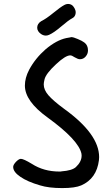

<svg xmlns="http://www.w3.org/2000/svg" viewBox="-20 -958 570 975"><path d="M306.6 -932.6Q319.3 -939.5 331.5 -937.5Q343.8 -935.5 351.6 -926.3Q359.4 -917 362.8 -905.8Q366.2 -894.5 362.3 -882.8Q358.4 -871.1 346.7 -865.2Q328.1 -855.5 291 -823.7Q253.9 -792 229.5 -781.2Q220.7 -777.3 212.9 -777.3Q200.2 -777.3 188.5 -785.2Q168.9 -798.8 168.9 -817.4Q168.9 -837.9 189.5 -850.6Q213.9 -862.3 251 -892.6Q288.1 -922.9 306.6 -932.6ZM287.1 -86.9Q291 -87.9 293 -87.9Q345.7 -91.8 365.2 -109.4Q394.5 -136.7 394.5 -168Q394.5 -174.8 393.6 -177.7Q378.9 -247.1 221.7 -361.3Q106.4 -444.3 106.4 -523.4Q106.4 -562.5 127.9 -603.5Q159.2 -662.1 211.9 -708Q266.6 -753.9 316.4 -764.6L338.9 -768.6L339.8 -769.5H342.8Q352.5 -769.5 375 -759.8Q396.5 -751 408.2 -742.2Q426.8 -728.5 426.8 -702.1Q426.8 -684.6 415 -670.9Q403.3 -657.2 385.7 -657.2Q376 -657.2 359.4 -667Q344.7 -676.8 336.9 -676.8Q312.5 -676.8 264.6 -631.8Q212.9 -584 206.1 -554.7Q202.1 -538.1 202.1 -529.3Q202.1 -502 225.6 -474.6Q250 -446.3 305.7 -405.3Q483.4 -277.3 483.4 -160.2Q483.4 -149.4 482.4 -144.5Q470.7 -50.8 392.6 -16.6Q361.3 -2.9 295.9 -2.9Q227.5 -2.9 183.6 -16.6Q119.1 -35.2 83 -60.5Q46.9 -85 46.9 -110.4Q46.9 -121.1 61.5 -136.7Q76.2 -151.4 85.9 -151.4Q99.6 -151.4 141.6 -126Q202.1 -86.9 281.2 -86.9Q283.2 -86.9 287.1 -86.9Z"/></svg>

Font: sage sans
Style: Regular
Weight: 400
Version: Version 001.032